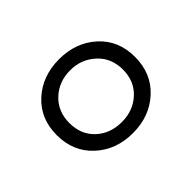

<svg xmlns="http://www.w3.org/2000/svg" viewBox="-67 -745 425 425"><g transform="rotate(-45 145.0 -532.5)"><path d="M145.2 -416.1Q92.7 -416.1 57.7 -448.4Q22.6 -480.6 22.6 -532.3Q22.6 -583.9 57.7 -615.7Q92.7 -647.6 145.2 -647.6Q197.6 -647.6 232.7 -615.7Q267.7 -583.9 267.7 -532.3Q267.7 -480.6 232.7 -448.4Q197.6 -416.1 145.2 -416.1ZM145.2 -450.8Q180.6 -450.8 204.8 -473Q229 -495.2 229 -531.5Q229 -567.7 204.4 -590.3Q179.8 -612.9 145.2 -612.9Q109.7 -612.9 85.5 -590.3Q61.3 -567.7 61.3 -531.5Q61.3 -495.2 85.1 -473Q108.9 -450.8 145.2 -450.8Z"/></g></svg>

Font: Playfair 9pt Black
Style: Regular
Weight: 900
Designer: Claus Eggers Sørensen
Foundry: Claus Eggers Sørensen
Version: Version 2.203